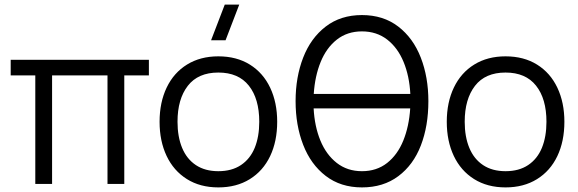

<svg xmlns="http://www.w3.org/2000/svg" viewBox="-20 -800 2514 835"><path d="M206.5 0H133.5V-472H26.5V-540H627.5V-472H520.5V0H447.5V-472H206.5Z M1020.5 -780 961 -625H898L957.5 -780ZM674 -270.5Q674 -355 705 -419.5Q736 -484 793.8 -519.5Q851.5 -555 929.5 -555Q1009 -555 1066.8 -519Q1124.5 -483 1155 -418.5Q1185.5 -354 1185.5 -270.5Q1185.5 -185.5 1154.8 -121Q1124 -56.5 1066.2 -20.8Q1008.5 15 929.5 15Q850.5 15 792.8 -21.2Q735 -57.5 704.5 -122Q674 -186.5 674 -270.5ZM1107.5 -270.5Q1107.5 -370.5 1062.2 -427.5Q1017 -484.5 929.5 -484.5Q841.5 -484.5 796.8 -426.8Q752 -369 752 -270.5Q752 -205 772.2 -156.5Q792.5 -108 832.2 -81.8Q872 -55.5 929.5 -55.5Q988 -55.5 1028 -82.2Q1068 -109 1087.8 -157.2Q1107.5 -205.5 1107.5 -270.5Z M1843 -360Q1843 -252 1810.2 -167.2Q1777.5 -82.5 1712.2 -33.8Q1647 15 1554 15Q1461.5 15 1396.5 -35Q1331.5 -85 1298.5 -170.2Q1265.5 -255.5 1265.5 -360Q1265.5 -464.5 1298.5 -549.5Q1331.5 -634.5 1396.5 -684.5Q1461.5 -734.5 1554 -734.5Q1647 -734.5 1712 -684.5Q1777 -634.5 1810 -549.5Q1843 -464.5 1843 -360ZM1344.5 -391.5H1764.5Q1760.5 -469 1735.2 -530.5Q1710 -592 1664 -627.8Q1618 -663.5 1554 -663.5Q1490.5 -663.5 1445 -627.8Q1399.5 -592 1374.5 -530.5Q1349.5 -469 1344.5 -391.5ZM1764 -328.5H1344Q1348 -251 1373.2 -189.2Q1398.5 -127.5 1444.5 -91.5Q1490.5 -55.5 1554 -55.5Q1618 -55.5 1663.5 -91.2Q1709 -127 1734 -188.8Q1759 -250.5 1764 -328.5Z M1923 -270.5Q1923 -355 1954 -419.5Q1985 -484 2042.8 -519.5Q2100.5 -555 2178.5 -555Q2258 -555 2315.8 -519Q2373.5 -483 2404 -418.5Q2434.5 -354 2434.5 -270.5Q2434.5 -185.5 2403.8 -121Q2373 -56.5 2315.2 -20.8Q2257.5 15 2178.5 15Q2099.5 15 2041.8 -21.2Q1984 -57.5 1953.5 -122Q1923 -186.5 1923 -270.5ZM2356.5 -270.5Q2356.5 -370.5 2311.2 -427.5Q2266 -484.5 2178.5 -484.5Q2090.5 -484.5 2045.8 -426.8Q2001 -369 2001 -270.5Q2001 -205 2021.2 -156.5Q2041.5 -108 2081.2 -81.8Q2121 -55.5 2178.5 -55.5Q2237 -55.5 2277 -82.2Q2317 -109 2336.8 -157.2Q2356.5 -205.5 2356.5 -270.5Z"/></svg>

Font: CCSD_manrope
Style: Regular
Weight: 400
Designer: Mikhail Sharanda
Foundry: Mikhail Sharanda
Version: Version 4.503